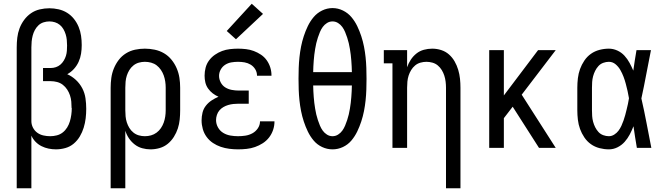

<svg xmlns="http://www.w3.org/2000/svg" viewBox="-20 -787 3540 1022"><path d="M69 215V-535Q69 -561 72 -586.5Q75 -612 84 -636Q93 -660 108.5 -681Q124 -702 145 -716.5Q166 -731 191.5 -737Q217 -743 243 -743Q267 -743 291.5 -737.5Q316 -732 337 -719Q358 -706 373.5 -686.5Q389 -667 398.5 -644Q408 -621 411.5 -596.5Q415 -572 415 -547Q415 -524 411.5 -501.5Q408 -479 398.5 -458Q389 -437 373.5 -420Q358 -403 338 -392Q363 -381 384 -361.5Q405 -342 418 -317Q431 -292 435 -264Q439 -236 439 -208Q439 -182 436 -157Q433 -132 425.5 -107.5Q418 -83 405 -61Q392 -39 372.5 -22.5Q353 -6 328 1Q303 8 278 8Q258 8 238.5 4Q219 0 201 -9Q183 -18 169 -32.5Q155 -47 147 -65V215ZM247 -62Q265 -62 282.5 -66.5Q300 -71 314 -82Q328 -93 337.5 -108.5Q347 -124 352 -141Q357 -158 359.5 -176Q362 -194 362 -211Q362 -212 361.5 -212Q361 -212 361 -212Q361 -229 359.5 -246Q358 -263 352.5 -279.5Q347 -296 337.5 -310.5Q328 -325 314.5 -335.5Q301 -346 284 -350.5Q267 -355 250 -355H209V-425H250Q264 -425 277.5 -429.5Q291 -434 301.5 -443Q312 -452 319.5 -464.5Q327 -477 331 -490Q335 -503 336 -517Q337 -531 337 -545Q337 -560 335.5 -575Q334 -590 329.5 -604.5Q325 -619 317.5 -632Q310 -645 298.5 -654.5Q287 -664 272.5 -668.5Q258 -673 243 -673Q227 -673 211.5 -668Q196 -663 184.5 -652Q173 -641 165.5 -627Q158 -613 154 -597.5Q150 -582 148.5 -566.5Q147 -551 147 -535V-146V-142Q147 -124 155.5 -107.5Q164 -91 178.5 -80.5Q193 -70 211 -66Q229 -62 247 -62Z M569 215V-320Q569 -346 572.5 -372Q576 -398 586 -422.5Q596 -447 612 -468Q628 -489 650.5 -503Q673 -517 699 -522.5Q725 -528 751 -528Q777 -528 803.5 -522.5Q830 -517 853 -503.5Q876 -490 893 -469Q910 -448 920.5 -423.5Q931 -399 935 -373Q939 -347 939 -320V-200Q939 -175 936.5 -150.5Q934 -126 926.5 -103Q919 -80 905.5 -58.5Q892 -37 873 -21.5Q854 -6 830 1Q806 8 781 8Q759 8 737 2Q715 -4 697 -18Q679 -32 666.5 -50.5Q654 -69 647 -91V215ZM751 -62Q768 -62 784 -66.5Q800 -71 813.5 -81Q827 -91 836.5 -105Q846 -119 851.5 -134.5Q857 -150 859.5 -166.5Q862 -183 862 -200V-320Q862 -337 859.5 -353.5Q857 -370 851.5 -385.5Q846 -401 836.5 -415Q827 -429 814 -439Q801 -449 784.5 -453.5Q768 -458 751 -458Q735 -458 719 -453.5Q703 -449 690 -438.5Q677 -428 668.5 -414Q660 -400 655 -384.5Q650 -369 648.5 -352.5Q647 -336 647 -320V-200Q647 -184 648.5 -167.5Q650 -151 655 -135.5Q660 -120 668.5 -106Q677 -92 690 -81.5Q703 -71 719 -66.5Q735 -62 751 -62Z M1247 8Q1224 8 1200.5 5Q1177 2 1155 -5.5Q1133 -13 1113.5 -26Q1094 -39 1080 -58Q1066 -77 1059.5 -100Q1053 -123 1053 -146Q1053 -167 1058 -187.5Q1063 -208 1076 -224.5Q1089 -241 1106.5 -252.5Q1124 -264 1143 -272Q1127 -279 1112.5 -290Q1098 -301 1087.5 -316Q1077 -331 1073 -348.5Q1069 -366 1069 -384Q1069 -406 1074.5 -427Q1080 -448 1093 -465.5Q1106 -483 1124 -495.5Q1142 -508 1162 -515.5Q1182 -523 1204 -525.5Q1226 -528 1247 -528Q1268 -528 1289.5 -525.5Q1311 -523 1331 -515.5Q1351 -508 1369 -496Q1387 -484 1399.5 -466.5Q1412 -449 1418.5 -428.5Q1425 -408 1425 -387Q1425 -386 1425 -385Q1425 -384 1425 -384H1348Q1348 -384 1348 -384.5Q1348 -385 1348 -385Q1348 -403 1338.5 -418.5Q1329 -434 1314 -443Q1299 -452 1282 -455Q1265 -458 1247 -458Q1229 -458 1211.5 -455Q1194 -452 1179 -442.5Q1164 -433 1155 -417Q1146 -401 1146 -383Q1146 -365 1155 -348Q1164 -331 1179.5 -321.5Q1195 -312 1213.5 -308.5Q1232 -305 1250 -305H1304V-235H1250Q1236 -235 1222 -233.5Q1208 -232 1194.5 -228Q1181 -224 1169 -217Q1157 -210 1148 -199.5Q1139 -189 1134.5 -175Q1130 -161 1130 -148Q1130 -127 1140.5 -108.5Q1151 -90 1168.5 -79.5Q1186 -69 1206.5 -65.5Q1227 -62 1247 -62Q1267 -62 1286.5 -65Q1306 -68 1323.5 -77.5Q1341 -87 1352.5 -104Q1364 -121 1364 -141Q1364 -141 1364 -141Q1364 -141 1364 -141H1441Q1441 -141 1441 -140.5Q1441 -140 1441 -140Q1441 -117 1433.5 -95Q1426 -73 1412 -55Q1398 -37 1378.5 -24.5Q1359 -12 1337.5 -4.5Q1316 3 1293 5.5Q1270 8 1247 8ZM1236 -578 1187 -622 1320 -767 1380 -713Z M1750 8Q1721 8 1694.5 -4.5Q1668 -17 1649.5 -39Q1631 -61 1618.5 -87Q1606 -113 1597 -140.5Q1588 -168 1582.5 -196Q1577 -224 1574 -252.5Q1571 -281 1570 -310Q1569 -339 1569 -368Q1569 -396 1570 -425Q1571 -454 1574 -482.5Q1577 -511 1582.5 -539Q1588 -567 1597 -594.5Q1606 -622 1618.5 -648Q1631 -674 1649.5 -696Q1668 -718 1694.5 -731Q1721 -744 1750 -744Q1779 -744 1805.5 -731Q1832 -718 1850.5 -696Q1869 -674 1881.5 -648Q1894 -622 1903 -594.5Q1912 -567 1917.5 -539Q1923 -511 1926 -482.5Q1929 -454 1930 -425Q1931 -396 1931 -367Q1931 -339 1930 -310Q1929 -281 1926 -252.5Q1923 -224 1917.5 -196Q1912 -168 1903 -140.5Q1894 -113 1881.5 -87Q1869 -61 1850.5 -39Q1832 -17 1805.5 -4.5Q1779 8 1750 8ZM1647 -403H1853Q1853 -418 1852 -433.5Q1851 -449 1850 -464.5Q1849 -480 1847 -495.5Q1845 -511 1842.5 -526.5Q1840 -542 1836.5 -557Q1833 -572 1828 -587Q1823 -602 1817 -616.5Q1811 -631 1802 -643.5Q1793 -656 1779.5 -664.5Q1766 -673 1750 -673Q1734 -673 1720.5 -664.5Q1707 -656 1698 -643.5Q1689 -631 1683 -616.5Q1677 -602 1672 -587Q1667 -572 1663.5 -557Q1660 -542 1657.5 -526.5Q1655 -511 1653 -495.5Q1651 -480 1650 -464.5Q1649 -449 1648 -433.5Q1647 -418 1647 -403ZM1750 -62Q1766 -62 1779.5 -70.5Q1793 -79 1802 -91.5Q1811 -104 1817 -118.5Q1823 -133 1828 -148Q1833 -163 1836.5 -178Q1840 -193 1842.5 -208.5Q1845 -224 1847 -239.5Q1849 -255 1850 -270.5Q1851 -286 1852 -301.5Q1853 -317 1853 -332H1647Q1647 -317 1648 -301.5Q1649 -286 1650 -270.5Q1651 -255 1653 -239.5Q1655 -224 1657.5 -208.5Q1660 -193 1663.5 -178Q1667 -163 1672 -148Q1677 -133 1683 -118.5Q1689 -104 1698 -91.5Q1707 -79 1720.5 -70.5Q1734 -62 1750 -62Z M2354 215V-320Q2354 -336 2352 -352.5Q2350 -369 2345 -384.5Q2340 -400 2331.5 -414Q2323 -428 2310.5 -438.5Q2298 -449 2282 -453.5Q2266 -458 2250 -458Q2234 -458 2218 -453.5Q2202 -449 2189.5 -438.5Q2177 -428 2168.5 -414Q2160 -400 2155 -384.5Q2150 -369 2148.5 -352.5Q2147 -336 2147 -320V0H2069V-450H2023V-520H2147V-429Q2154 -450 2166.5 -469Q2179 -488 2196.5 -502Q2214 -516 2236 -522Q2258 -528 2281 -528Q2305 -528 2328.5 -520.5Q2352 -513 2370 -497Q2388 -481 2400 -460Q2412 -439 2419 -415.5Q2426 -392 2428.5 -368Q2431 -344 2431 -320V215Z M2584 0V-520H2662V-279L2844 -520H2938L2757 -283L2938 0H2849L2709 -219L2662 -158V0Z M3221 8Q3196 8 3171 1.5Q3146 -5 3125.5 -19.5Q3105 -34 3090.5 -55.5Q3076 -77 3067.5 -100.5Q3059 -124 3056 -149.5Q3053 -175 3053 -200V-320Q3053 -345 3056 -370.5Q3059 -396 3067.5 -419.5Q3076 -443 3090.5 -464.5Q3105 -486 3125.5 -500.5Q3146 -515 3171 -521.5Q3196 -528 3221 -528Q3244 -528 3266 -518Q3288 -508 3304 -490.5Q3320 -473 3331 -452.5Q3342 -432 3351 -411Q3355 -438 3359 -465.5Q3363 -493 3368 -520H3445Q3432 -456 3420 -391.5Q3408 -327 3394 -263Q3409 -198 3421.5 -132Q3434 -66 3447 0H3370Q3365 -29 3360.5 -57.5Q3356 -86 3352 -115Q3343 -92 3332 -71Q3321 -50 3305 -32Q3289 -14 3267 -3Q3245 8 3221 8ZM3221 -62Q3236 -62 3249.5 -70.5Q3263 -79 3272 -91Q3281 -103 3287.5 -117Q3294 -131 3299 -145.5Q3304 -160 3308 -174.5Q3312 -189 3315.5 -204Q3319 -219 3322.5 -234Q3326 -249 3328 -264Q3325 -283 3320.5 -302.5Q3316 -322 3311 -341Q3306 -360 3299 -378.5Q3292 -397 3282 -414.5Q3272 -432 3256.5 -445Q3241 -458 3221 -458Q3206 -458 3191 -452.5Q3176 -447 3165.5 -435.5Q3155 -424 3148 -410Q3141 -396 3137 -381Q3133 -366 3132 -350.5Q3131 -335 3131 -320V-200Q3131 -185 3132 -169.5Q3133 -154 3137 -139Q3141 -124 3148 -110Q3155 -96 3165.5 -84.5Q3176 -73 3191 -67.5Q3206 -62 3221 -62Z"/></svg>

Font: Iosevka Gothic
Style: Regular
Weight: 400
Monospace: yes
Designer: Belleve Invis
Foundry: Belleve Invis
Version: Version 15.5.1; ttfautohint (v1.8.4)